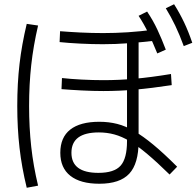

<svg xmlns="http://www.w3.org/2000/svg" viewBox="-20 -871 923 902"><path d="M263.3 -153.3Q263.3 -225.6 310 -262.2Q356.7 -298.9 446.7 -298.9Q491.1 -298.9 530.6 -288.9Q570 -278.9 611.1 -255Q652.2 -231.1 701.1 -190.6Q750 -150 812.2 -87.8L776.7 -51.1Q717.8 -108.9 672.2 -147.2Q626.7 -185.6 589.4 -207.8Q552.2 -230 517.2 -239.4Q482.2 -248.9 444.4 -248.9Q315.6 -248.9 315.6 -153.3Q315.6 -58.9 442.2 -58.9Q516.7 -58.9 546.7 -92.8Q576.7 -126.7 576.7 -207.8V-696.7H631.1V-206.7Q631.1 -102.2 587.2 -55Q543.3 -7.8 446.7 -7.8Q357.8 -7.8 310.6 -45Q263.3 -82.2 263.3 -153.3ZM260 -673.3 262.2 -724.4Q302.2 -721.1 357.2 -718.3Q412.2 -715.6 464.4 -715.6Q521.1 -715.6 580.6 -719.4Q640 -723.3 707.8 -732.2L710 -680Q642.2 -672.2 582.2 -667.8Q522.2 -663.3 463.3 -663.3Q413.3 -663.3 357.2 -666.1Q301.1 -668.9 260 -673.3ZM268.9 -452.2 271.1 -504.4Q310 -500 363.3 -497.2Q416.7 -494.4 465.6 -494.4Q538.9 -494.4 613.9 -501.1Q688.9 -507.8 783.3 -523.3L786.7 -471.1Q692.2 -456.7 616.1 -450Q540 -443.3 465.6 -443.3Q417.8 -443.3 363.3 -446.1Q308.9 -448.9 268.9 -452.2ZM718.9 -620Q696.7 -674.4 676.7 -716.1Q656.7 -757.8 631.1 -796.7L671.1 -816.7Q698.9 -775.6 719.4 -731.7Q740 -687.8 758.9 -637.8ZM843.3 -654.4Q823.3 -708.9 803.3 -750.6Q783.3 -792.2 758.9 -832.2L797.8 -851.1Q824.4 -808.9 845 -765.6Q865.6 -722.2 883.3 -670ZM105.6 11.1Q82.2 -84.4 71.7 -176.7Q61.1 -268.9 61.1 -373.3Q61.1 -478.9 71.7 -570Q82.2 -661.1 105.6 -758.9L158.9 -751.1Q136.7 -655.6 126.7 -565Q116.7 -474.4 116.7 -373.3Q116.7 -272.2 126.7 -181.7Q136.7 -91.1 158.9 1.1Z"/></svg>

Font: Paperlogy 3 Light
Style: Regular
Weight: 300
Designer: redesigned by Lee Juim, glyphs from Gmarket Sans & Montserrat
Foundry: PT&
Version: Version 1.001